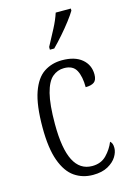

<svg xmlns="http://www.w3.org/2000/svg" viewBox="-119 -826 611 895"><g transform="rotate(-15 187.0 -378.0)"><path d="M216 10Q166 10 127.5 -16.5Q89 -43 67 -103.5Q45 -164 45 -264Q45 -372 66.5 -433Q88 -494 126 -519Q164 -544 213 -544Q275 -544 309 -515.5Q343 -487 343 -441Q343 -414 329 -404Q315 -394 288 -394Q288 -445 272 -475.5Q256 -506 213 -506Q181 -506 156.5 -485Q132 -464 118.5 -411.5Q105 -359 105 -265Q105 -146 134.5 -88.5Q164 -31 223 -31Q266 -31 292.5 -58.5Q319 -86 332 -119Q338 -114 341 -106.5Q344 -99 344 -86Q344 -66 330.5 -44Q317 -22 288.5 -6Q260 10 216 10ZM172 -619Q194 -660 213 -696Q232 -732 243 -766H316V-756Q306 -739 285.5 -712Q265 -685 240 -656.5Q215 -628 193 -606H172Z"/></g></svg>

Font: Noto Serif Ethiopic ExtraCondensed Light
Style: Regular
Weight: 300
Width: 2
Designer: Monotype Design Team
Foundry: Monotype Imaging Inc.
Version: Version 2.102; ttfautohint (v1.8.4.7-5d5b)